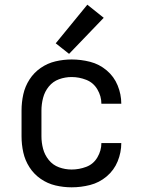

<svg xmlns="http://www.w3.org/2000/svg" viewBox="-20 -792 616 820"><path d="M286 8Q326 8 365 -2Q404 -12 435.5 -38.5Q467 -65 482.5 -103Q498 -141 498 -181H413Q413 -181 413 -181Q413 -181 413 -181Q413 -149 396 -120Q379 -91 348.5 -79.5Q318 -68 286 -68Q258 -68 232 -77.5Q206 -87 188.5 -108.5Q171 -130 164 -156.5Q157 -183 157 -210V-320Q157 -347 164 -374Q171 -401 188.5 -422.5Q206 -444 232 -453.5Q258 -463 286 -463Q318 -463 348.5 -451Q379 -439 396 -410Q413 -381 413 -349Q413 -349 413 -349Q413 -349 413 -349H498Q498 -389 482.5 -427Q467 -465 435.5 -491.5Q404 -518 365 -528Q326 -538 286 -538Q251 -538 217 -530Q183 -522 154 -502Q125 -482 106 -452.5Q87 -423 79.5 -389Q72 -355 72 -320V-210Q72 -175 79.5 -141Q87 -107 106 -77.5Q125 -48 154 -28Q183 -8 217 0Q251 8 286 8ZM275 -562 423 -716 353 -772 218 -607Z"/></svg>

Font: Iosevka Sparkle
Style: Regular
Weight: 400
Designer: Belleve Invis
Foundry: Belleve Invis
Version: Version 4.5.0; ttfautohint (v1.8.3)